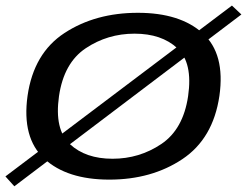

<svg xmlns="http://www.w3.org/2000/svg" viewBox="-62 -641 888 690"><path d="M-42.5 -7 -10.5 28.5 805.5 -589 771.5 -621ZM331 4.5Q483 4.5 593.5 -69.2Q704 -143 726.5 -296.5Q748 -447.5 666.8 -521.2Q585.5 -595 433.5 -595Q281 -595 170 -522.5Q59 -450 37 -296.5Q16 -145.5 97.2 -70.5Q178.5 4.5 331 4.5ZM342.5 -70.5Q245.5 -70.5 189.2 -123Q133 -175.5 150 -295.5Q167.5 -415 246 -467.5Q324.5 -520 421.5 -520Q518.5 -520 575 -468Q631.5 -416 614 -295.5Q596.5 -176.5 517.8 -123.5Q439 -70.5 342.5 -70.5Z"/></svg>

Font: Anybody Expanded
Style: Italic
Weight: 400
Width: 7
Italic angle: -10°
Version: Version 1.113;gftools[0.9.25]